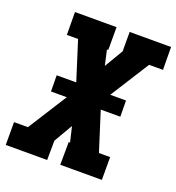

<svg xmlns="http://www.w3.org/2000/svg" viewBox="-133 -842 873 950"><g transform="rotate(20 303.5 -367.5)"><path d="M3 0V-120H76L206 -325H123L122 -410H225L160 -615H101L100 -735H319V-615H312L330 -535L388 -633V-735H606L607 -615H534L404 -410H487L488 -325H385L450 -120H509V0H290L291 -120H298L279 -200L222 -102L221 0Z"/></g></svg>

Font: Iosevka Etoile Heavy
Style: Italic
Weight: 900
Italic angle: -9°
Designer: Belleve Invis
Foundry: Belleve Invis
Version: Version 22.1.2; ttfautohint (v1.8.4)